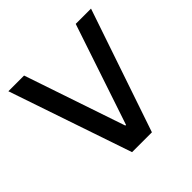

<svg xmlns="http://www.w3.org/2000/svg" viewBox="-174 -850 1012 1012"><g transform="rotate(-45 331.5 -344.0)"><path d="M257 0 23 -688H140L331 -124H336L525 -688H639L405 0Z"/></g></svg>

Font: Saira Thin Medium
Style: Regular
Weight: 500
Version: Version 1.101